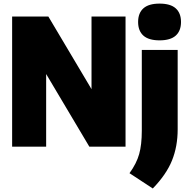

<svg xmlns="http://www.w3.org/2000/svg" viewBox="-20 -834 1074 1092"><path d="M500.5 -740H694V0H488L242.5 -413V0H49V-740H255L500.5 -327ZM716.5 151Q756.5 96 771.5 42.5Q786.5 -11 786.5 -90V-550H990.5V-98Q990.5 -1 958.2 78.8Q926 158.5 849 238ZM765.5 -709Q765.5 -759.5 795.5 -786.5Q825.5 -813.5 887.5 -813.5Q949.5 -813.5 979.5 -786.5Q1009.5 -759.5 1009.5 -709Q1009.5 -658.5 979.5 -631.5Q949.5 -604.5 887.5 -604.5Q825.5 -604.5 795.5 -631.5Q765.5 -658.5 765.5 -709Z"/></svg>

Font: Encode Sans Semi Condensed Black
Style: Regular
Weight: 900
Width: 4
Designer: Multiple Designers
Foundry: Impallari Type
Version: Version 2.000